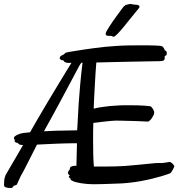

<svg xmlns="http://www.w3.org/2000/svg" viewBox="-30 -926 901 965"><path d="M846.2 -90.8Q846.2 -88.9 843.8 -83.5Q841.3 -78.1 838.1 -72.3Q835 -66.4 831.3 -61.3Q827.6 -56.2 825.2 -55.2Q823.2 -54.2 811.8 -50Q800.3 -45.9 781.2 -40.3Q762.2 -34.7 736.6 -28.3Q710.9 -22 680.9 -16.4Q650.9 -10.7 616.9 -7.1Q583 -3.4 547.9 -2.9Q518.6 -2 493.2 -1Q467.8 0 445.8 0Q434.1 0 422.9 -0.5Q411.6 -1 401.9 -2Q388.2 -3.4 375.5 -5.4Q364.3 -7.3 352.3 -10.3Q340.3 -13.2 332 -18.1Q329.6 -18.6 327.6 -20.5Q323.7 -23.4 324.2 -28.8Q319.3 -31.2 317.4 -34.2Q316.4 -35.6 315.9 -36.1Q315.9 -37.1 316.4 -38.6Q316.9 -40.5 320.8 -45.9Q315.4 -46.4 313.5 -51.3Q312 -53.2 312 -56.2Q311.5 -59.1 312.5 -62Q314.5 -68.4 320.8 -74.2Q320.8 -80.6 322.3 -83.5Q323.2 -85.4 324.2 -85.9Q324.7 -87.4 328.1 -88.9Q331.5 -90.3 335.9 -91.3Q340.3 -92.3 345 -92.8Q349.6 -93.3 353 -92.8L354 -91.8L356.9 -206.1Q344.7 -206.1 329.6 -205.8Q314.5 -205.6 298.6 -205.3Q282.7 -205.1 267.1 -204.3Q251.5 -203.6 237.8 -203.1L155.8 -199.2Q142.1 -171.9 129.2 -146.5Q116.2 -121.1 106 -100.8Q95.7 -80.6 89.1 -67.9Q82.5 -55.2 81.1 -53.2Q78.6 -50.3 74.7 -42.2Q70.8 -34.2 66.9 -25.4Q63 -16.6 59.6 -9Q56.2 -1.5 55.2 0Q54.2 3.9 49.1 4.9Q43.9 5.9 41 6.8Q38.1 7.8 35.9 12.2Q33.7 16.6 29.8 18.1Q27.8 19 22.7 19Q17.6 19 11.7 18.3Q5.9 17.6 0.5 16.1Q-4.9 14.6 -6.8 12.2Q-10.7 7.3 -9.8 -0.2Q-8.8 -7.8 -8.8 -16.1Q-8.8 -24.4 -6.6 -31.7Q-4.4 -39.1 -2 -45.9L85.9 -196.8H83Q79.1 -197.8 72.3 -198.5Q65.4 -199.2 63 -203.1Q60.5 -207 57.1 -207.8Q53.7 -208.5 49.8 -210Q45.9 -210.9 44.4 -214.4Q43 -217.8 43.9 -220.2Q44.9 -223.1 42.5 -225.1Q40 -227.1 40 -233.9Q40 -236.8 44.7 -240.7Q49.3 -244.6 56.2 -248Q63 -251.5 71.5 -254.2Q80.1 -256.8 87.9 -257.8Q92.8 -257.8 101.3 -259Q109.9 -260.3 121.1 -261.2Q135.7 -287.6 153.8 -318.4Q171.9 -349.1 190.9 -381.6Q210 -414.1 229.7 -446.8Q249.5 -479.5 267.6 -509.5Q285.6 -539.6 301.5 -565.4Q317.4 -591.3 329.1 -609.9H314Q308.1 -609.9 303.2 -611.3Q298.8 -612.3 294.9 -614.7Q291 -617.2 289.1 -622.1Q281.2 -623 277.6 -625Q273.9 -627 272 -628.9Q270 -630.9 270 -633.8Q271 -639.2 273.2 -642.1Q275.4 -645 283.2 -648.9Q291.5 -651.9 294.9 -656.5Q298.3 -661.1 303.2 -662.1Q304.2 -662.6 315.7 -664.6Q327.1 -666.5 345.9 -669.7Q364.7 -672.9 389.2 -676.5Q413.6 -680.2 440.7 -683.8Q467.8 -687.5 496.1 -690.4Q524.4 -693.4 550.8 -694.8Q585 -697.3 618.4 -697.8Q651.9 -698.2 681.2 -698.2Q700.7 -698.2 717.8 -698Q734.9 -697.8 748 -697.3Q761.2 -696.8 769.8 -696Q778.3 -695.3 780.8 -694.8Q784.2 -693.8 787.6 -691.4Q790 -689 793 -684.8Q795.9 -680.7 797.9 -673.8Q801.8 -671.9 803.7 -670.2Q805.7 -668.5 806.6 -667Q808.1 -665 808.1 -664.1Q808.1 -661.1 808.1 -657Q808.1 -652.8 807.1 -649.9Q806.6 -648.9 805.2 -647.9Q801.8 -646 797.9 -644Q798.3 -637.2 797.9 -633.3Q797.4 -629.4 796.4 -627Q795.4 -624.5 793.9 -623Q791 -620.6 783 -619.4Q774.9 -618.2 752.9 -618.2Q748.5 -618.2 732.9 -617.9Q717.3 -617.7 694.3 -617.2Q671.4 -616.7 642.3 -616.2Q613.3 -615.7 581.5 -615Q549.8 -614.3 517.1 -613.5Q484.4 -612.8 454.1 -611.8Q452.1 -591.3 450.2 -559.1Q448.2 -526.9 446.3 -492.9Q444.3 -459 442.9 -428.2Q441.4 -397.5 440.9 -379.9Q459.5 -384.8 481.7 -387.9Q503.9 -391.1 522.5 -393.1Q544.4 -395 565.9 -396Q580.1 -397 593.5 -397Q606.9 -397 619.1 -397Q668 -397 694.6 -395Q721.2 -393.1 725.1 -392.1Q727.5 -391.6 731 -388.2Q734.4 -384.8 737.5 -380.1Q740.7 -375.5 742.9 -369.9Q745.1 -364.3 745.1 -359.9Q745.1 -351.6 740.5 -344.7Q735.8 -337.9 732.9 -332Q731 -329.1 728.3 -325.9Q725.6 -322.8 722.7 -320.1Q719.7 -317.4 716.8 -315.9Q713.9 -314.5 711.9 -314.9Q710.4 -314.9 700 -315.4Q689.5 -315.9 673.6 -316.7Q657.7 -317.4 638.9 -317.9Q620.1 -318.4 602.8 -318.8Q585.4 -319.3 571.3 -319.6Q557.1 -319.8 550.8 -319.8Q543 -319.8 528.3 -318.4Q515.6 -317.4 494.1 -314.9Q472.7 -312.5 439 -308.1Q438 -288.6 438 -264.9Q438 -241.2 438 -214.8Q438 -181.2 438.7 -148.2Q439.5 -115.2 441.9 -88.9H492.2Q520 -88.9 547.1 -89.6Q574.2 -90.3 597.2 -91.8Q629.9 -94.2 659.4 -97.2Q689 -100.1 712.4 -102.5Q735.8 -105 751.2 -106.2Q766.6 -107.4 771 -106.9Q774.4 -106 781.2 -106.4Q788.1 -106.9 795.4 -107.9Q802.7 -108.9 809.3 -109.9Q815.9 -110.8 819.8 -111.8Q823.7 -112.3 828.1 -110.1Q832.5 -107.9 836.4 -104.2Q840.3 -100.6 843 -96.7Q845.7 -92.8 846.2 -90.8ZM250 -269Q262.2 -269 278.3 -269.5Q306.6 -270.5 357.9 -271Q358.9 -287.6 359.4 -296.4Q359.9 -301.8 359.9 -306.2Q361.8 -352.1 365.2 -402.8Q368.2 -446.3 373 -500.5Q377.9 -554.7 384.8 -610.8H378.9Q376 -606.4 373.3 -602.8Q370.6 -599.1 369.1 -596.2Q366.7 -592.3 357.9 -575.4Q349.1 -558.6 335.9 -533.9Q322.8 -509.3 306.9 -479.5Q291 -449.7 274.7 -419.2Q258.3 -388.7 242.9 -360.4Q227.5 -332 215.8 -311Q210 -301.3 203.9 -289.8Q197.8 -278.3 190.9 -266.1ZM666 -882.3Q648.4 -861.8 629.2 -837.4Q609.9 -813 592.3 -791.5Q574.7 -770 560.5 -755.6Q546.4 -741.2 540 -741.2Q536.6 -741.2 535.9 -742.7Q535.2 -744.1 532.7 -745.1Q529.8 -746.1 524.4 -745.8Q519 -745.6 513.9 -745.8Q508.8 -746.1 504.9 -748.3Q501 -750.5 501 -756.3Q501 -760.3 505.6 -769.3Q510.3 -778.3 518.1 -790.3Q525.9 -802.2 535.4 -816.2Q544.9 -830.1 554.9 -843.8Q564.9 -857.4 574 -869.6Q583 -881.8 589.8 -891.1Q593.8 -894 597.9 -898.2Q602.1 -902.3 606 -902.3Q606.9 -902.3 609.4 -902.8Q611.8 -903.3 614.7 -904.1Q617.7 -904.8 620.1 -905.5Q622.6 -906.2 624 -906.2Q624.5 -906.2 628.9 -905.5Q633.3 -904.8 637.9 -904.1Q642.6 -903.3 646.7 -902.8Q650.9 -902.3 651.9 -902.3Q652.3 -902.3 657 -902.1Q661.6 -901.9 665.5 -899.9Q669.4 -897.9 670.9 -893.8Q672.4 -889.6 666 -882.3Z"/></svg>

Font: Oregano
Style: Regular
Weight: 400
Version: Version 1.000